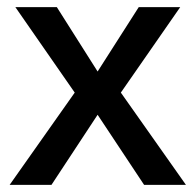

<svg xmlns="http://www.w3.org/2000/svg" viewBox="-20 -517 546 537"><path d="M124 0H7L189 -258L23 -497H139L253 -317L368 -497H484L318 -258L500 0H383L253 -196Z"/></svg>

Font: Wix Madefor Text Medium
Style: Regular
Weight: 500
Designer: Dalton Maag Ltd
Foundry: Dalton Maag Ltd
Version: Version 3.100